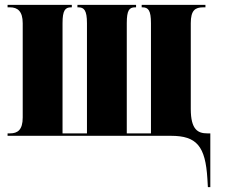

<svg xmlns="http://www.w3.org/2000/svg" viewBox="-20 -556 921 786"><path d="M829 176 831 210H841V-10H829C791 -10 761 -24 761 -110V-461C761 -514 779 -526 812 -526H821V-536H560V-526H563C587 -526 598 -514 598 -461V-10H499V-461C499 -514 509 -526 533 -526H537V-536H297V-526H301C324 -526 336 -514 336 -461V-10H236V-461C236 -514 247 -526 271 -526H274V-536H11V-526H21C52 -526 73 -510 73 -461V-75C73 -24 52 -10 21 -10H11V0H680C785 0 821 42 829 176Z"/></svg>

Font: Noto Serif Display ExtraCondensed Black
Style: Regular
Weight: 900
Width: 2
Designer: Monotype Design Team
Foundry: Monotype Imaging Inc.
Version: Version 2.009